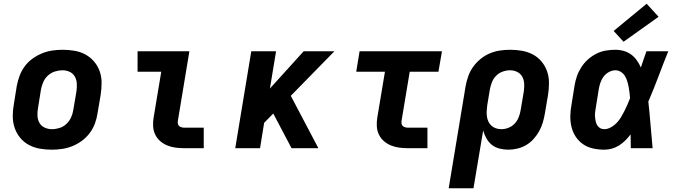

<svg xmlns="http://www.w3.org/2000/svg" viewBox="-20 -795 3640 1030"><path d="M257 8Q225 8 193.5 2.5Q162 -3 135 -17.5Q108 -32 88.5 -55.5Q69 -79 59 -108Q49 -137 48.5 -169Q48 -201 54 -234L70 -334Q75 -361 85 -388Q95 -415 112.5 -439Q130 -463 154.5 -480.5Q179 -498 206 -509Q233 -520 261 -524Q289 -528 316 -528Q349 -528 380.5 -522.5Q412 -517 438.5 -502.5Q465 -488 485 -464.5Q505 -441 515 -412Q525 -383 525 -351Q525 -319 520 -286L503 -186Q499 -159 489 -132Q479 -105 461 -81Q443 -57 419 -39.5Q395 -22 368 -11Q341 0 313 4Q285 8 257 8ZM259 -102Q279 -102 299.5 -108.5Q320 -115 336 -130Q352 -145 361 -164.5Q370 -184 373 -204L390 -304Q393 -325 392 -346Q391 -367 381.5 -384Q372 -401 354 -409.5Q336 -418 315 -418Q295 -418 274.5 -411.5Q254 -405 237.5 -390Q221 -375 212.5 -355.5Q204 -336 200 -316L184 -216Q180 -195 181 -174Q182 -153 191.5 -136Q201 -119 219.5 -110.5Q238 -102 259 -102Z M969 0Q945 0 922 -3Q899 -6 878 -14.5Q857 -23 840 -37.5Q823 -52 813 -72.5Q803 -93 801.5 -116.5Q800 -140 804 -164L845 -410H718V-520H996L934 -146Q933 -138 934.5 -130.5Q936 -123 941.5 -118.5Q947 -114 954.5 -112Q962 -110 969 -110H1073V0Z M1242 0 1328 -520H1461L1428 -320L1609 -520H1774L1540 -281L1688 0H1544L1446 -186L1397 -136L1375 0Z M2169 0Q2145 0 2122 -3Q2099 -6 2078 -14.5Q2057 -23 2040 -37.5Q2023 -52 2013 -72.5Q2003 -93 2001.5 -116.5Q2000 -140 2004 -164L2045 -410H1891L1909 -520H2351L2332 -410H2178L2134 -146Q2133 -138 2134.5 -130.5Q2136 -123 2141.5 -118.5Q2147 -114 2154.5 -112Q2162 -110 2169 -110H2273V0Z M2387 215 2478 -334Q2483 -361 2492.5 -387.5Q2502 -414 2519 -437.5Q2536 -461 2559 -479.5Q2582 -498 2608.5 -509Q2635 -520 2662.5 -524Q2690 -528 2717 -528Q2749 -528 2780.5 -522.5Q2812 -517 2839 -502.5Q2866 -488 2885.5 -464.5Q2905 -441 2915 -412Q2925 -383 2925 -350.5Q2925 -318 2920 -286L2903 -186Q2899 -162 2892 -138Q2885 -114 2872.5 -91.5Q2860 -69 2842.5 -49.5Q2825 -30 2803 -17Q2781 -4 2756 2Q2731 8 2707 8Q2683 8 2659.5 2Q2636 -4 2618.5 -18Q2601 -32 2589.5 -52.5Q2578 -73 2572 -95L2520 215ZM2670 -102Q2689 -102 2708 -109.5Q2727 -117 2741 -132Q2755 -147 2762.5 -166Q2770 -185 2773 -204L2790 -304Q2793 -325 2792 -345.5Q2791 -366 2782 -383Q2773 -400 2755 -409Q2737 -418 2716 -418Q2697 -418 2677 -411Q2657 -404 2642 -389Q2627 -374 2619.5 -355Q2612 -336 2608 -316L2594 -231Q2592 -216 2591 -200.5Q2590 -185 2592 -170.5Q2594 -156 2600 -143Q2606 -130 2616.5 -120.5Q2627 -111 2641 -106.5Q2655 -102 2670 -102Z M3222 8Q3191 8 3161.5 1.5Q3132 -5 3108.5 -21Q3085 -37 3069 -61Q3053 -85 3046 -113.5Q3039 -142 3039.5 -172.5Q3040 -203 3046 -234L3062 -334Q3066 -360 3074.5 -385Q3083 -410 3098 -433.5Q3113 -457 3133.5 -475.5Q3154 -494 3178.5 -506.5Q3203 -519 3229.5 -523.5Q3256 -528 3281 -528Q3305 -528 3327 -521.5Q3349 -515 3366.5 -502Q3384 -489 3396.5 -471Q3409 -453 3418 -433Q3425 -454 3432.5 -476Q3440 -498 3448 -520H3565Q3538 -453 3512.5 -385Q3487 -317 3458 -250Q3465 -188 3470 -125Q3475 -62 3481 0H3364Q3364 -18 3363.5 -36.5Q3363 -55 3363 -74Q3350 -57 3334.5 -41.5Q3319 -26 3300.5 -14.5Q3282 -3 3262 2.5Q3242 8 3222 8ZM3222 -102Q3239 -102 3256.5 -111.5Q3274 -121 3287.5 -135Q3301 -149 3311 -165.5Q3321 -182 3329.5 -199Q3338 -216 3345.5 -233Q3353 -250 3360 -268Q3359 -283 3357 -299Q3355 -315 3352 -330.5Q3349 -346 3344.5 -360.5Q3340 -375 3332 -388Q3324 -401 3310.5 -409.5Q3297 -418 3281 -418Q3264 -418 3246.5 -408.5Q3229 -399 3218 -384Q3207 -369 3201 -351.5Q3195 -334 3192 -316L3176 -216Q3174 -204 3172.5 -192Q3171 -180 3172 -168Q3173 -156 3175.5 -144.5Q3178 -133 3183.5 -123.5Q3189 -114 3199 -108Q3209 -102 3222 -102ZM3325 -571 3272 -629 3449 -775 3513 -705Z"/></svg>

Font: Iosevka SS04 XBd Ex Obl
Style: Regular
Weight: 800
Width: 7
Italic angle: -9°
Monospace: yes
Designer: Belleve Invis
Foundry: Belleve Invis
Version: Version 19.0.0; ttfautohint (v1.8.4)